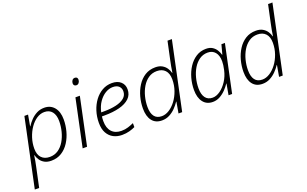

<svg xmlns="http://www.w3.org/2000/svg" viewBox="-124 -1273 3233 2021"><g transform="rotate(-20 1493.0 -262.5)"><path d="M-19 234.9 143.1 -530.8H184.1L162.1 -406.7H165Q185.5 -439.9 215.1 -470.5Q244.6 -501 282.7 -520.8Q320.8 -540.5 367.2 -540.5Q437 -540.5 478.3 -491Q519.5 -441.4 519.5 -354.5Q519.5 -289.1 502.2 -224.4Q484.9 -159.7 450.9 -106.7Q417 -53.7 366.7 -22Q316.4 9.8 250 9.8Q205.1 9.8 174.8 -7.1Q144.5 -23.9 126.7 -50.5Q108.9 -77.1 101.1 -106.4H98.1Q94.7 -79.1 88.9 -46.4Q83 -13.7 77.1 12.7L29.8 234.9ZM248.5 -33.2Q302.2 -33.2 343.3 -61.3Q384.3 -89.4 412.1 -136.2Q439.9 -183.1 454.3 -240.2Q468.8 -297.4 468.8 -355.5Q468.8 -422.4 438.7 -460Q408.7 -497.6 353 -497.6Q308.1 -497.6 266.8 -470.5Q225.6 -443.4 193.4 -396.7Q161.1 -350.1 142.1 -291.5Q123 -232.9 123 -170.4Q123 -103.5 156.5 -68.4Q189.9 -33.2 248.5 -33.2Z M770 -646.5Q755.4 -646.5 746.3 -654.5Q737.3 -662.6 737.3 -677.7Q737.3 -695.8 747.8 -711.2Q758.3 -726.6 778.3 -726.6Q794.4 -726.6 801.8 -717.8Q809.1 -709 809.1 -696.3Q809.1 -676.3 797.9 -661.4Q786.6 -646.5 770 -646.5ZM602.5 0 714.8 -530.8H764.2L651.9 0Z M1042.5 9.8Q989.7 9.8 947.3 -12.2Q904.8 -34.2 879.6 -79.1Q854.5 -124 854.5 -192.9Q854.5 -262.2 874.5 -325Q894.5 -387.7 930.7 -436.3Q966.8 -484.9 1016.1 -512.9Q1065.4 -541 1124.5 -541Q1187.5 -541 1223.6 -508.5Q1259.8 -476.1 1259.8 -422.9Q1259.8 -362.3 1219.5 -323.5Q1179.2 -284.7 1106.4 -265.6Q1033.7 -246.6 935.5 -246.6H908.2Q906.7 -236.8 905.8 -222.4Q904.8 -208 904.8 -194.3Q904.8 -116.7 943.4 -75Q981.9 -33.2 1051.3 -33.2Q1092.3 -33.2 1126.5 -44.2Q1160.6 -55.2 1190.4 -68.8V-24.4Q1162.6 -10.7 1125 -0.5Q1087.4 9.8 1042.5 9.8ZM915.5 -289.1H948.2Q1022.9 -289.1 1082.3 -302.5Q1141.6 -315.9 1176.3 -344.7Q1210.9 -373.5 1210.9 -419.4Q1210.9 -453.6 1188 -475.8Q1165 -498 1120.1 -498Q1077.6 -498 1036.4 -473.4Q995.1 -448.7 962.6 -402.1Q930.2 -355.5 915.5 -289.1Z M1490.2 9.8Q1417.5 9.8 1379.6 -39.6Q1341.8 -88.9 1341.8 -176.3Q1341.8 -241.7 1359.1 -306.2Q1376.5 -370.6 1410.4 -423.8Q1444.3 -477.1 1494.6 -508.8Q1544.9 -540.5 1611.3 -540.5Q1656.2 -540.5 1686.5 -523.2Q1716.8 -505.9 1734.6 -479.2Q1752.4 -452.6 1759.3 -424.3H1762.2Q1772 -492.2 1786.6 -558.6L1829.6 -759.8H1878.4L1717.3 0H1676.3L1698.2 -125.5H1695.3Q1673.3 -92.3 1643.1 -61.3Q1612.8 -30.3 1574.5 -10.3Q1536.1 9.8 1490.2 9.8ZM1502.9 -33.2Q1544.9 -33.2 1586.4 -59.3Q1627.9 -85.4 1662.1 -130.9Q1696.3 -176.3 1717 -235.4Q1737.8 -294.4 1737.8 -360.4Q1737.8 -427.2 1704.6 -462.4Q1671.4 -497.6 1612.8 -497.6Q1559.6 -497.6 1518.6 -469.5Q1477.5 -441.4 1449.5 -394.5Q1421.4 -347.7 1407 -290.5Q1392.6 -233.4 1392.6 -175.8Q1392.6 -106.9 1419.9 -70.1Q1447.3 -33.2 1502.9 -33.2Z M2059.1 9.8Q1990.2 9.8 1951.9 -39.8Q1913.6 -89.4 1913.6 -176.3Q1913.6 -242.7 1931.4 -307.4Q1949.2 -372.1 1983.6 -424.8Q2018.1 -477.5 2067.4 -509.3Q2116.7 -541 2179.7 -541Q2222.2 -541 2250.2 -523.2Q2278.3 -505.4 2294.7 -478.5Q2311 -451.7 2318.4 -424.3H2321.8L2350.1 -530.8H2389.2L2276.9 0H2236.8L2258.8 -124H2256.3Q2236.8 -94.2 2207.3 -63.2Q2177.7 -32.2 2140.1 -11.2Q2102.5 9.8 2059.1 9.8ZM2072.3 -33.2Q2114.3 -33.2 2157.5 -63.7Q2200.7 -94.2 2234.9 -146.7Q2269 -199.2 2283.7 -265.1Q2290.5 -294.9 2293.2 -317.9Q2295.9 -340.8 2295.9 -360.4Q2295.9 -424.8 2265.6 -461.2Q2235.4 -497.6 2182.6 -497.6Q2131.3 -497.6 2090.8 -470Q2050.3 -442.4 2022.2 -396Q1994.1 -349.6 1979.2 -292.2Q1964.4 -234.9 1964.4 -175.8Q1964.4 -108.4 1991.7 -70.8Q2019 -33.2 2072.3 -33.2Z M2616.7 9.8Q2543.9 9.8 2506.1 -39.6Q2468.3 -88.9 2468.3 -176.3Q2468.3 -241.7 2485.6 -306.2Q2502.9 -370.6 2536.9 -423.8Q2570.8 -477.1 2621.1 -508.8Q2671.4 -540.5 2737.8 -540.5Q2782.7 -540.5 2813 -523.2Q2843.3 -505.9 2861.1 -479.2Q2878.9 -452.6 2885.7 -424.3H2888.7Q2898.4 -492.2 2913.1 -558.6L2956.1 -759.8H3004.9L2843.8 0H2802.7L2824.7 -125.5H2821.8Q2799.8 -92.3 2769.5 -61.3Q2739.3 -30.3 2700.9 -10.3Q2662.6 9.8 2616.7 9.8ZM2629.4 -33.2Q2671.4 -33.2 2712.9 -59.3Q2754.4 -85.4 2788.6 -130.9Q2822.8 -176.3 2843.5 -235.4Q2864.3 -294.4 2864.3 -360.4Q2864.3 -427.2 2831.1 -462.4Q2797.9 -497.6 2739.3 -497.6Q2686 -497.6 2645 -469.5Q2604 -441.4 2575.9 -394.5Q2547.9 -347.7 2533.4 -290.5Q2519 -233.4 2519 -175.8Q2519 -106.9 2546.4 -70.1Q2573.7 -33.2 2629.4 -33.2Z"/></g></svg>

Font: Open Sans Light
Style: Italic
Weight: 300
Italic angle: -12°
Designer: Monotype Design Team
Foundry: Monotype Imaging Inc.
Version: Version 3.003; ttfautohint (v1.8.4)